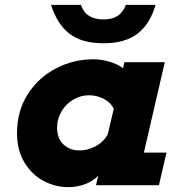

<svg xmlns="http://www.w3.org/2000/svg" viewBox="-20 -762 719 790"><path d="M572 -134H665L634 0H375L384 -39Q364 -18 332 -5Q300 8 261 8Q207 8 158.5 -18Q110 -44 80 -94.5Q50 -145 50 -214Q50 -305 94 -374Q138 -443 210 -480.5Q282 -518 364 -518Q398 -518 432.5 -507.5Q467 -497 486 -481L492 -506H658ZM423 -208 448 -314Q436 -340 407.5 -355Q379 -370 346 -370Q311 -370 281 -352Q251 -334 233 -303.5Q215 -273 215 -237Q215 -192 241.5 -167.5Q268 -143 307 -143Q340 -143 372 -159.5Q404 -176 423 -208ZM190 -742H313Q333 -682 406 -682Q441 -682 463.5 -696.5Q486 -711 498 -742H620Q598 -664 546.5 -624Q495 -584 406 -584Q316 -584 265.5 -623.5Q215 -663 190 -742Z"/></svg>

Font: Arvo
Style: Bold Italic
Weight: 700
Italic angle: -13°
Designer: Anton Koovit (Cyrillic Expansion: Cyreal)
Foundry: Anton Koovit, Yassin Baggar
Version: Version 3.000